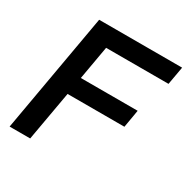

<svg xmlns="http://www.w3.org/2000/svg" viewBox="-161 -843 962 986"><g transform="rotate(30 320.5 -350.5)"><path d="M199 -292H536L554 -397H217L252 -596H622L641 -703H149L25 2H147Z"/></g></svg>

Font: Geom Medium
Style: Italic
Weight: 500
Italic angle: -10°
Version: Version 1.102